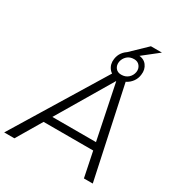

<svg xmlns="http://www.w3.org/2000/svg" viewBox="-260 -1097 1150 1239"><g transform="rotate(30 315.0 -477.5)"><path d="M-42 0 385 -700H468L618 0H552L419 -647H417L34 0ZM113 -186 124 -242H543L531 -186ZM421 -664Q376 -664 352.5 -694Q329 -724 335 -765Q339 -794 355 -816Q371 -838 396.5 -851.5Q422 -865 454 -865Q499 -865 521.5 -835.5Q544 -806 538 -765Q535 -737 519 -714Q503 -691 478.5 -677.5Q454 -664 421 -664ZM425 -700Q456 -700 476.5 -718Q497 -736 502 -764Q506 -790 491 -809.5Q476 -829 449 -829Q417 -829 397 -810.5Q377 -792 372 -765Q368 -738 382.5 -719Q397 -700 425 -700ZM369 -829 500 -955H582L422 -829Z"/></g></svg>

Font: REM ExtraLight
Style: Italic
Weight: 250
Italic angle: -11°
Designer: Octavio Pardo
Foundry: Ashler Design
Version: Version 1.005;gftools[0.9.28]